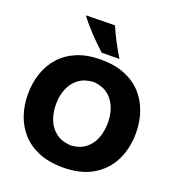

<svg xmlns="http://www.w3.org/2000/svg" viewBox="-188 -1249 1299 1413"><g transform="rotate(20 461.0 -542.0)"><path d="M465.3 15.6Q353.5 15.6 272.9 -18.3Q192.4 -52.2 140.6 -110.8Q88.9 -169.4 64 -245.1Q39.1 -320.8 39.1 -404.3Q39.1 -492.7 65.2 -569.3Q91.3 -646 143.6 -703.9Q195.8 -761.7 274.9 -794.2Q354 -826.7 460 -826.7Q567.9 -826.7 647.7 -793.9Q727.5 -761.2 780 -703.4Q832.5 -645.5 858.6 -568.8Q884.8 -492.2 884.8 -404.8Q884.8 -284.2 836.9 -189Q789.1 -93.8 695.6 -39.1Q602.1 15.6 465.3 15.6ZM462.9 -156.7Q531.7 -160.6 576.4 -194.6Q621.1 -228.5 642.8 -283.2Q664.6 -337.9 664.6 -404.8Q664.6 -510.7 612.5 -579.1Q560.5 -647.5 462.9 -653.3Q395.5 -649.4 350.1 -616.2Q304.7 -583 281.7 -528.3Q258.8 -473.6 258.8 -404.8Q258.8 -337.4 281 -282.7Q303.2 -228 348.4 -194.3Q393.6 -160.6 462.9 -156.7ZM445.3 -876Q388.2 -928.2 336.2 -982.9Q284.2 -1037.6 241.7 -1094.7L467.8 -1098.6Q492.2 -1042.5 521.2 -987.5Q550.3 -932.6 584 -877.4Z"/></g></svg>

Font: Pinar-DS2-FD ExtraBold
Style: Regular
Weight: 800
Designer: Amin Abedi
Version: Version 3.000